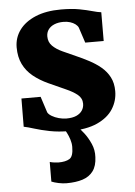

<svg xmlns="http://www.w3.org/2000/svg" viewBox="-56 -605 632 902"><g transform="rotate(-5 260.0 -154.0)"><path d="M256 11Q205 11 163.5 2.8Q122 -5.5 92 -15Q62 -24.5 43.5 -28L44.5 -161H135L159.5 -85.5Q164.5 -76 178.8 -67.5Q193 -59 211.5 -54Q230 -49 247 -49Q275.5 -49 294 -57.2Q312.5 -65.5 321.8 -79.8Q331 -94 331 -111.5Q331 -137.5 310.5 -154.2Q290 -171 255.2 -186.2Q220.5 -201.5 177 -221.5Q136.5 -240 106.2 -264.5Q76 -289 59.5 -322.8Q43 -356.5 43 -402Q43 -447.5 69.2 -483.5Q95.5 -519.5 145.2 -540.5Q195 -561.5 266 -561.5Q316.5 -561.5 352 -554.8Q387.5 -548 412 -541Q436.5 -534 453.5 -532L453 -396.5H366L342 -469.5Q338 -478.5 328 -486Q318 -493.5 303.8 -498Q289.5 -502.5 272 -502.5Q247.5 -502.5 229 -494.8Q210.5 -487 200.8 -473.2Q191 -459.5 191 -441Q191 -414 208.8 -396.2Q226.5 -378.5 255.5 -365.2Q284.5 -352 317 -337.5Q348 -324 378.2 -308Q408.5 -292 433 -271.5Q457.5 -251 472 -223.2Q486.5 -195.5 486.5 -157.5Q486.5 -112 462.5 -73.8Q438.5 -35.5 387.5 -12.2Q336.5 11 256 11ZM221 254Q204 254 183.8 249.8Q163.5 245.5 150.5 240L151 147.5Q161 150.5 173.2 152Q185.5 153.5 191.5 153.5Q225.5 153.5 244 142.2Q262.5 131 262.5 86Q262.5 68.5 256.8 50.8Q251 33 243.5 18.5Q236 4 230 -3L277 -6.5L297 -3Q308 6.5 325 28.5Q342 50.5 355.2 80.2Q368.5 110 366.5 143.5Q365 185 347 209.2Q329 233.5 297.2 243.8Q265.5 254 221 254Z"/></g></svg>

Font: Merriweather 36pt Black
Style: Regular
Weight: 900
Version: Version 2.100